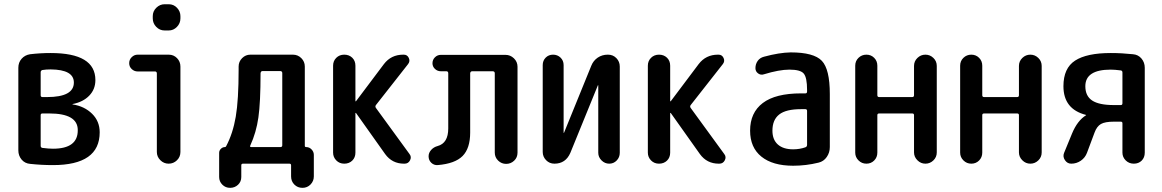

<svg xmlns="http://www.w3.org/2000/svg" viewBox="-20 -780 5540 915"><path d="M173.8 -231.4V-85Q173.8 -77.1 181.6 -75.2Q211.9 -71.3 232.4 -71.3Q351.6 -71.3 350.6 -160.2Q350.6 -239.3 214.8 -239.3H182.6Q173.8 -239.3 173.8 -231.4ZM173.8 -435.5V-326.2Q173.8 -317.4 182.6 -317.4H204.1Q332 -317.4 332 -386.7Q332 -448.2 221.7 -449.2Q199.2 -449.2 181.6 -446.3Q173.8 -443.4 173.8 -435.5ZM124 1Q98.6 -1 83 -19.5Q67.4 -38.1 67.4 -63.5V-457Q67.4 -482.4 83 -500Q98.6 -517.6 123 -521.5Q171.9 -527.3 221.7 -527.3Q434.6 -527.3 434.6 -398.4Q434.6 -354.5 405.3 -324.2Q376 -293.9 326.2 -284.2Q325.2 -284.2 325.2 -283.2Q325.2 -282.2 327.1 -282.2Q382.8 -273.4 418.9 -237.8Q455.1 -202.1 455.1 -149.4Q455.1 6.8 232.4 6.8Q177.7 6.8 124 1Z M635.7 -439.5Q620.1 -439.5 607.9 -450.7Q595.7 -461.9 595.7 -479Q595.7 -496.1 607.9 -507.8Q620.1 -519.5 635.7 -519.5H784.2Q807.6 -519.5 823.7 -502.9Q839.8 -486.3 839.8 -462.9V-55.7Q839.8 -32.2 823.2 -16.1Q806.6 0 783.7 0Q760.7 0 744.1 -16.6Q727.5 -33.2 727.5 -55.7V-429.7Q727.5 -438.5 719.7 -439.5ZM784.2 -759.8Q807.6 -759.8 823.7 -742.7Q839.8 -725.6 839.8 -703.1V-692.4Q839.8 -668.9 823.2 -651.9Q806.6 -634.8 784.2 -634.8H764.6Q741.2 -634.8 724.6 -651.9Q708 -668.9 708 -692.4V-703.1Q708 -726.6 725.1 -743.2Q742.2 -759.8 764.6 -759.8Z M1172.9 -86.9Q1168.9 -79.1 1177.7 -79.1H1316.4Q1325.2 -79.1 1325.2 -87.9V-431.6Q1325.2 -440.4 1316.4 -441.4H1231.4Q1222.7 -441.4 1221.7 -430.7Q1221.7 -292 1211.4 -220.2Q1201.2 -148.4 1172.9 -86.9ZM1024.4 63.5V-51.8Q1024.4 -62.5 1032.7 -70.8Q1041 -79.1 1051.8 -79.1Q1055.7 -79.1 1057.6 -83Q1089.8 -143.6 1103.5 -223.6Q1117.2 -303.7 1117.2 -448.2V-462.9Q1117.2 -486.3 1133.8 -502.9Q1150.4 -519.5 1172.9 -519.5H1376Q1399.4 -519.5 1416 -502.9Q1432.6 -486.3 1432.6 -462.9V-85Q1432.6 -79.1 1439.5 -79.1Q1454.1 -79.1 1464.8 -67.9Q1475.6 -56.6 1475.6 -42V60.5Q1475.6 83 1460 99.1Q1444.3 115.2 1421.4 115.2Q1398.4 115.2 1382.8 99.6Q1367.2 84 1367.2 60.5V7.8Q1367.2 0 1359.4 0H1137.7Q1129.9 0 1129.9 7.8V63.5Q1129.9 85.9 1114.3 100.6Q1098.6 115.2 1076.7 115.2Q1054.7 115.2 1039.6 100.1Q1024.4 85 1024.4 63.5Z M1567.4 -52.7V-466.8Q1567.4 -489.3 1582.5 -504.4Q1597.7 -519.5 1620.6 -519.5Q1643.6 -519.5 1658.7 -504.9Q1673.8 -490.2 1673.8 -466.8V-297.9Q1673.8 -296.9 1674.8 -296.9L1676.8 -297.9L1809.6 -474.6Q1843.8 -519.5 1901.4 -519.5H1904.3Q1920.9 -519.5 1928.2 -503.9Q1935.5 -488.3 1924.8 -474.6L1771.5 -279.3Q1766.6 -272.5 1771.5 -265.6L1931.6 -45.9Q1942.4 -32.2 1934.1 -16.1Q1925.8 0 1908.2 0H1905.3Q1848.6 0 1815.4 -45.9L1676.8 -241.2Q1675.8 -242.2 1674.8 -242.2Q1673.8 -242.2 1673.8 -241.2V-52.7Q1673.8 -29.3 1658.7 -14.6Q1643.6 0 1620.6 0Q1597.7 0 1582.5 -15.6Q1567.4 -31.2 1567.4 -52.7Z M2065.4 6.8Q2047.9 7.8 2035.2 -4.4Q2022.5 -16.6 2022.5 -35.2Q2022.5 -51.8 2034.7 -65.4Q2046.9 -79.1 2065.4 -84Q2116.2 -97.7 2116.2 -168V-430.7Q2116.2 -439.5 2108.4 -440.4H2081.1Q2064.5 -440.4 2052.7 -451.7Q2041 -462.9 2041 -478.5Q2041 -495.1 2052.7 -506.8Q2064.5 -518.6 2081.1 -518.6H2388.7Q2412.1 -518.6 2429.2 -502Q2446.3 -485.4 2446.3 -461.9V-52.7Q2446.3 -29.3 2430.2 -14.2Q2414.1 1 2392.1 1Q2370.1 1 2354 -14.6Q2337.9 -30.3 2337.9 -52.7V-430.7Q2337.9 -439.5 2329.1 -440.4H2230.5Q2221.7 -440.4 2220.7 -430.7V-148.4Q2220.7 -73.2 2184.6 -36.6Q2148.4 0 2065.4 6.8Z M2622.1 0Q2598.6 0 2582.5 -16.6Q2566.4 -33.2 2566.4 -55.7V-469.7Q2566.4 -491.2 2580.6 -505.4Q2594.7 -519.5 2615.7 -519.5Q2636.7 -519.5 2651.4 -505.4Q2666 -491.2 2666 -469.7V-147.5Q2666 -146.5 2667 -146.5Q2668 -146.5 2668 -147.5L2797.9 -466.8Q2807.6 -491.2 2828.6 -505.4Q2849.6 -519.5 2876 -519.5H2877.9Q2901.4 -519.5 2917.5 -502.9Q2933.6 -486.3 2933.6 -462.9V-51.8Q2933.6 -30.3 2918.9 -15.1Q2904.3 0 2883.3 0Q2862.3 0 2846.7 -15.6Q2831.1 -31.2 2831.1 -51.8V-373Q2831.1 -374 2830.1 -374Q2829.1 -374 2829.1 -373L2698.2 -51.8Q2675.8 0 2622.1 0Z M3067.4 -52.7V-466.8Q3067.4 -489.3 3082.5 -504.4Q3097.7 -519.5 3120.6 -519.5Q3143.6 -519.5 3158.7 -504.9Q3173.8 -490.2 3173.8 -466.8V-297.9Q3173.8 -296.9 3174.8 -296.9L3176.8 -297.9L3309.6 -474.6Q3343.8 -519.5 3401.4 -519.5H3404.3Q3420.9 -519.5 3428.2 -503.9Q3435.5 -488.3 3424.8 -474.6L3271.5 -279.3Q3266.6 -272.5 3271.5 -265.6L3431.6 -45.9Q3442.4 -32.2 3434.1 -16.1Q3425.8 0 3408.2 0H3405.3Q3348.6 0 3315.4 -45.9L3176.8 -241.2Q3175.8 -242.2 3174.8 -242.2Q3173.8 -242.2 3173.8 -241.2V-52.7Q3173.8 -29.3 3158.7 -14.6Q3143.6 0 3120.6 0Q3097.7 0 3082.5 -15.6Q3067.4 -31.2 3067.4 -52.7Z M3797.9 -259.8Q3725.6 -259.8 3693.4 -234.4Q3661.1 -209 3661.1 -157.2Q3661.1 -114.3 3687 -91.3Q3712.9 -68.4 3759.8 -68.4Q3791 -68.4 3818.4 -78.1Q3826.2 -81.1 3826.2 -89.8V-251Q3826.2 -259.8 3818.4 -259.8ZM3759.8 9.8Q3662.1 9.8 3608.4 -33.7Q3554.7 -77.1 3554.7 -157.2Q3554.7 -243.2 3615.2 -289.1Q3675.8 -335 3797.9 -335H3818.4Q3826.2 -335 3826.2 -343.8V-351.6Q3826.2 -410.2 3810.5 -429.2Q3794.9 -448.2 3742.2 -448.2Q3693.4 -448.2 3620.1 -425.8Q3605.5 -420.9 3592.8 -430.2Q3580.1 -439.5 3580.1 -455.1Q3580.1 -474.6 3590.8 -489.7Q3601.6 -504.9 3621.1 -509.8Q3693.4 -529.3 3748 -530.3Q3858.4 -530.3 3896.5 -490.2Q3934.6 -450.2 3934.6 -332V-79.1Q3934.6 -52.7 3919.9 -31.7Q3905.3 -10.7 3880.9 -4.9Q3821.3 9.8 3759.8 9.8Z M4055.7 -52.7V-466.8Q4055.7 -489.3 4071.3 -504.4Q4086.9 -519.5 4108.9 -519.5Q4130.9 -519.5 4146 -504.4Q4161.1 -489.3 4161.1 -466.8V-326.2Q4161.1 -317.4 4169.9 -317.4H4327.1Q4335.9 -317.4 4335.9 -326.2V-465.8Q4335.9 -488.3 4352.1 -503.9Q4368.2 -519.5 4390.1 -519.5Q4412.1 -519.5 4428.2 -503.9Q4444.3 -488.3 4444.3 -465.8V-53.7Q4444.3 -31.2 4428.2 -15.6Q4412.1 0 4390.1 0Q4368.2 0 4352.1 -16.1Q4335.9 -32.2 4335.9 -53.7V-231.4Q4335.9 -239.3 4327.1 -239.3H4169.9Q4161.1 -239.3 4161.1 -231.4V-52.7Q4161.1 -30.3 4146 -15.1Q4130.9 0 4108.9 0Q4086.9 0 4071.3 -15.6Q4055.7 -31.2 4055.7 -52.7Z M4555.7 -52.7V-466.8Q4555.7 -489.3 4571.3 -504.4Q4586.9 -519.5 4608.9 -519.5Q4630.9 -519.5 4646 -504.4Q4661.1 -489.3 4661.1 -466.8V-326.2Q4661.1 -317.4 4669.9 -317.4H4827.1Q4835.9 -317.4 4835.9 -326.2V-465.8Q4835.9 -488.3 4852.1 -503.9Q4868.2 -519.5 4890.1 -519.5Q4912.1 -519.5 4928.2 -503.9Q4944.3 -488.3 4944.3 -465.8V-53.7Q4944.3 -31.2 4928.2 -15.6Q4912.1 0 4890.1 0Q4868.2 0 4852.1 -16.1Q4835.9 -32.2 4835.9 -53.7V-231.4Q4835.9 -239.3 4827.1 -239.3H4669.9Q4661.1 -239.3 4661.1 -231.4V-52.7Q4661.1 -30.3 4646 -15.1Q4630.9 0 4608.9 0Q4586.9 0 4571.3 -15.6Q4555.7 -31.2 4555.7 -52.7Z M5273.4 -448.2Q5152.3 -448.2 5152.3 -369.1Q5152.3 -322.3 5185.1 -300.8Q5217.8 -279.3 5288.1 -279.3H5321.3Q5329.1 -279.3 5329.1 -288.1V-434.6Q5329.1 -442.4 5322.3 -444.3Q5292 -448.2 5273.4 -448.2ZM5155.3 -232.4Q5047.9 -259.8 5047.9 -369.1Q5047.9 -455.1 5103.5 -491.2Q5159.2 -527.3 5273.4 -527.3Q5326.2 -527.3 5379.9 -521.5Q5404.3 -519.5 5419.9 -501Q5435.5 -482.4 5435.5 -457V-52.7Q5435.5 -29.3 5420.9 -14.6Q5406.2 0 5383.3 0Q5360.4 0 5344.7 -15.6Q5329.1 -31.2 5329.1 -52.7V-192.4Q5329.1 -200.2 5321.3 -200.2H5288.1Q5246.1 -200.2 5226.6 -189Q5207 -177.7 5196.3 -148.4L5160.2 -51.8Q5151.4 -28.3 5130.9 -14.2Q5110.4 0 5085 0Q5066.4 0 5055.2 -16.6Q5043.9 -33.2 5050.8 -50.8L5088.9 -143.6Q5114.3 -205.1 5155.3 -230.5Q5156.2 -230.5 5156.2 -231.4Q5156.2 -232.4 5155.3 -232.4Z"/></svg>

Font: Rounded Mgen+ 1mn medium
Style: Regular
Weight: 500
Designer: [Source Han Sans]
Ryoko NISHIZUKA  (kana & ideographs); Paul D. Hunt (Latin, Greek & Cyrillic); Wenlong ZHANG  (bopomofo
Version: Version 1.059.20150602